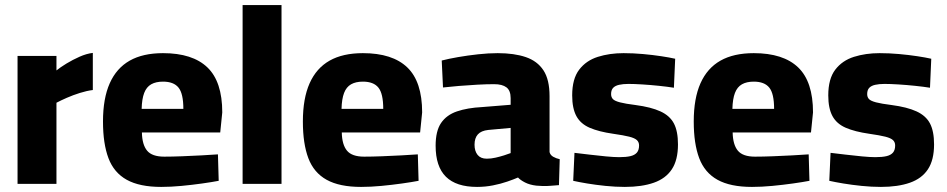

<svg xmlns="http://www.w3.org/2000/svg" viewBox="-20 -723 3723 755"><path d="M49 0V-503H202V-446Q218 -459 242 -473.5Q266 -488 293 -500Q320 -512 345 -515V-369Q321 -366 294 -357.5Q267 -349 243 -338.5Q219 -328 202 -319V0Z M614 12Q529 12 478.5 -16Q428 -44 406.5 -101Q385 -158 385 -245Q385 -336 411.5 -395.5Q438 -455 490 -484.5Q542 -514 621 -514Q737 -514 795.5 -458Q854 -402 854 -281L846 -202H538Q539 -154 558.5 -130.5Q578 -107 626 -107Q657 -107 695.5 -108.5Q734 -110 772 -112Q810 -114 837 -116L840 -12Q814 -7 775 -1.5Q736 4 694 8Q652 12 614 12ZM537 -295H701Q701 -355 682 -378.5Q663 -402 621 -402Q593 -402 574.5 -391.5Q556 -381 547 -357.5Q538 -334 537 -295Z M934 0V-703H1087V0Z M1400 12Q1315 12 1264.5 -16Q1214 -44 1192.5 -101Q1171 -158 1171 -245Q1171 -336 1197.5 -395.5Q1224 -455 1276 -484.5Q1328 -514 1407 -514Q1523 -514 1581.5 -458Q1640 -402 1640 -281L1632 -202H1324Q1325 -154 1344.5 -130.5Q1364 -107 1412 -107Q1443 -107 1481.5 -108.5Q1520 -110 1558 -112Q1596 -114 1623 -116L1626 -12Q1600 -7 1561 -1.5Q1522 4 1480 8Q1438 12 1400 12ZM1323 -295H1487Q1487 -355 1468 -378.5Q1449 -402 1407 -402Q1379 -402 1360.5 -391.5Q1342 -381 1333 -357.5Q1324 -334 1323 -295Z M1856 12Q1774 12 1733.5 -28Q1693 -68 1693 -150Q1693 -208 1714.5 -239.5Q1736 -271 1777 -285Q1818 -299 1876 -302L1988 -311V-337Q1988 -367 1971.5 -379.5Q1955 -392 1923 -392Q1894 -392 1857 -390Q1820 -388 1784 -385Q1748 -382 1722 -379L1717 -485Q1744 -492 1781.5 -498.5Q1819 -505 1860 -509.5Q1901 -514 1937 -514Q2002 -514 2047.5 -498.5Q2093 -483 2117 -446.5Q2141 -410 2141 -345V-125Q2144 -113 2155.5 -106.5Q2167 -100 2181 -97L2178 5Q2163 6 2146 7.5Q2129 9 2114 8.5Q2099 8 2089 7Q2063 4 2044.5 -5.5Q2026 -15 2017 -25Q2001 -18 1975 -9Q1949 0 1918.5 6Q1888 12 1856 12ZM1894 -99Q1911 -99 1928.5 -103Q1946 -107 1962 -112Q1978 -117 1988 -121V-220L1900 -212Q1872 -209 1859 -194.5Q1846 -180 1846 -154Q1846 -129 1858 -114Q1870 -99 1894 -99Z M2437 12Q2400 12 2361 8Q2322 4 2289 -1.5Q2256 -7 2234 -12L2239 -122Q2265 -119 2298 -115Q2331 -111 2363 -108Q2395 -105 2415 -105Q2442 -105 2459 -109Q2476 -113 2484.5 -123Q2493 -133 2493 -151Q2493 -164 2484.5 -172Q2476 -180 2454.5 -185.5Q2433 -191 2391 -197Q2335 -205 2299 -220.5Q2263 -236 2246.5 -266.5Q2230 -297 2230 -348Q2230 -413 2257.5 -449Q2285 -485 2331 -499.5Q2377 -514 2432 -514Q2470 -514 2508.5 -510.5Q2547 -507 2580 -502Q2613 -497 2635 -492L2630 -378Q2605 -382 2571.5 -385.5Q2538 -389 2505.5 -391Q2473 -393 2451 -393Q2430 -393 2414.5 -389.5Q2399 -386 2391 -377.5Q2383 -369 2383 -353Q2383 -341 2390 -333.5Q2397 -326 2418 -320.5Q2439 -315 2479 -310Q2540 -302 2577 -285Q2614 -268 2630 -237.5Q2646 -207 2646 -155Q2646 -94 2622 -57.5Q2598 -21 2551 -4.5Q2504 12 2437 12Z M2937 12Q2852 12 2801.5 -16Q2751 -44 2729.5 -101Q2708 -158 2708 -245Q2708 -336 2734.5 -395.5Q2761 -455 2813 -484.5Q2865 -514 2944 -514Q3060 -514 3118.5 -458Q3177 -402 3177 -281L3169 -202H2861Q2862 -154 2881.5 -130.5Q2901 -107 2949 -107Q2980 -107 3018.5 -108.5Q3057 -110 3095 -112Q3133 -114 3160 -116L3163 -12Q3137 -7 3098 -1.5Q3059 4 3017 8Q2975 12 2937 12ZM2860 -295H3024Q3024 -355 3005 -378.5Q2986 -402 2944 -402Q2916 -402 2897.5 -391.5Q2879 -381 2870 -357.5Q2861 -334 2860 -295Z M3444 12Q3407 12 3368 8Q3329 4 3296 -1.5Q3263 -7 3241 -12L3246 -122Q3272 -119 3305 -115Q3338 -111 3370 -108Q3402 -105 3422 -105Q3449 -105 3466 -109Q3483 -113 3491.5 -123Q3500 -133 3500 -151Q3500 -164 3491.5 -172Q3483 -180 3461.5 -185.5Q3440 -191 3398 -197Q3342 -205 3306 -220.5Q3270 -236 3253.5 -266.5Q3237 -297 3237 -348Q3237 -413 3264.5 -449Q3292 -485 3338 -499.5Q3384 -514 3439 -514Q3477 -514 3515.5 -510.5Q3554 -507 3587 -502Q3620 -497 3642 -492L3637 -378Q3612 -382 3578.5 -385.5Q3545 -389 3512.5 -391Q3480 -393 3458 -393Q3437 -393 3421.5 -389.5Q3406 -386 3398 -377.5Q3390 -369 3390 -353Q3390 -341 3397 -333.5Q3404 -326 3425 -320.5Q3446 -315 3486 -310Q3547 -302 3584 -285Q3621 -268 3637 -237.5Q3653 -207 3653 -155Q3653 -94 3629 -57.5Q3605 -21 3558 -4.5Q3511 12 3444 12Z"/></svg>

Font: Cairo Play ExtraBold
Style: Regular
Weight: 800
Version: Version 3.119